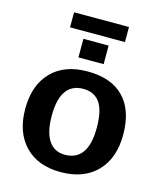

<svg xmlns="http://www.w3.org/2000/svg" viewBox="-121 -909 854 1009"><g transform="rotate(15 305.5 -405.0)"><path d="M571.8 -264.6Q571.8 -136.2 500.5 -63.2Q429.2 9.8 303.2 9.8Q179.7 9.8 109.4 -63.5Q39.1 -136.7 39.1 -264.6Q39.1 -392.1 109.4 -465.1Q179.7 -538.1 306.2 -538.1Q435.5 -538.1 503.7 -467.5Q571.8 -397 571.8 -264.6ZM428.2 -264.6Q428.2 -358.9 397.5 -401.4Q366.7 -443.8 308.1 -443.8Q183.1 -443.8 183.1 -264.6Q183.1 -176.3 213.6 -130.1Q244.1 -84 301.8 -84Q428.2 -84 428.2 -264.6ZM239.3 -596.7V-697.8H376.5V-596.7ZM155.8 -819.8H454.6V-737.8H155.8Z"/></g></svg>

Font: Liberation Sans
Style: Bold
Weight: 700
Designer: Steve Matteson
Foundry: Ascender Corporation
Version: Version 2.1.5